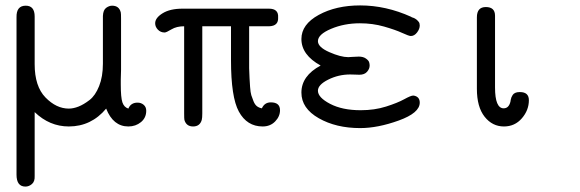

<svg xmlns="http://www.w3.org/2000/svg" viewBox="-20 -462 2140 709"><path d="M41 183V-398Q40 -441 75 -441Q108 -441 108 -401V-225Q108 -143 148 -102Q188 -61 234 -61Q251 -61 270 -68.5Q289 -76 310.5 -92.5Q332 -109 346 -144Q360 -179 360 -227V-403Q361 -425 372 -433Q383 -441 394 -441Q420 -441 426 -416Q427 -412 427 -393V-204L426 -168V-150Q426 -102 432 -84Q438 -66 454 -61Q463 -83 488 -83Q501 -83 510.5 -75Q520 -67 520 -53Q520 -27 500.5 -11Q481 5 454 5Q398 5 372 -61Q317 5 234 5Q163 5 108 -48V188Q109 208 98 217.5Q87 227 74 227Q41 227 41 183Z M553 -376Q553 -396 580.5 -413Q608 -430 654 -430H973Q1009 -430 1007 -398Q1009 -366 974 -365H900V-210Q901 -184 901.5 -173Q902 -162 903.5 -141Q905 -120 908 -110.5Q911 -101 916 -88.5Q921 -76 928.5 -70Q936 -64 947 -62Q957 -84 980 -84Q1014 -84 1014 -55Q1014 -32 996 -13.5Q978 5 950 5Q892 5 862 -50Q833 -103 833 -240V-365H727V-43Q727 -27 725 -19Q718 5 693 5Q668 5 661 -19Q660 -23 660 -43V-365Q632 -365 613 -353.5Q594 -342 588 -342Q573 -342 563 -352.5Q553 -363 553 -376Z M1093 -120Q1093 -182 1164 -220Q1093 -259 1093 -318Q1093 -372 1157 -407Q1221 -442 1310 -442Q1405 -442 1498 -400L1501 -398Q1504 -397 1506 -396.5Q1508 -396 1511.5 -394Q1515 -392 1517 -390.5Q1519 -389 1521.5 -386.5Q1524 -384 1526 -381.5Q1528 -379 1529 -375.5Q1530 -372 1530 -368Q1530 -355 1520 -342Q1510 -329 1497 -329Q1490 -329 1465 -340.5Q1440 -352 1398 -364Q1356 -376 1309 -376Q1251 -376 1202.5 -355.5Q1154 -335 1154 -310Q1154 -288 1196 -269.5Q1238 -251 1266 -251Q1269 -251 1283 -252Q1297 -253 1305 -253Q1321 -253 1331 -246Q1341 -239 1343 -232.5Q1345 -226 1345 -220Q1345 -208 1335.5 -197Q1326 -186 1307 -186Q1303 -186 1292 -186.5Q1281 -187 1273 -187Q1230 -187 1192 -168Q1154 -149 1154 -127Q1154 -102 1199 -78.5Q1244 -55 1312 -55Q1363 -55 1405.5 -68.5Q1448 -82 1472.5 -95.5Q1497 -109 1505 -109H1508Q1530 -105 1530 -83Q1530 -45 1452.5 -17Q1375 11 1310 11Q1221 11 1157 -25.5Q1093 -62 1093 -120Z M1741 -134V-398Q1741 -436 1774 -436Q1808 -436 1808 -404V-139Q1808 -62 1840 -62Q1859 -62 1865 -87Q1865 -88 1866 -93.5Q1867 -99 1868.5 -102.5Q1870 -106 1873 -111Q1876 -116 1882.5 -119Q1889 -122 1898 -122H1900Q1933 -122 1933 -92Q1933 -55 1907 -25Q1881 5 1841 5Q1798 5 1769.5 -31Q1741 -67 1741 -134Z"/></svg>

Font: CMU Typewriter Text
Style: Regular
Weight: 500
Monospace: yes
Version: Version 0.7.0